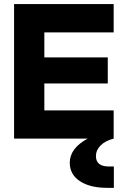

<svg xmlns="http://www.w3.org/2000/svg" viewBox="-20 -670 606 928"><path d="M529.4 -650.5H48V0H529.4V-136.5H194.3V-266.5H500.9V-392.7H194.3V-513.4H529.4ZM529.4 0H403.6Q317.2 46.7 317.2 116.8Q317.2 172.8 365.8 205.4Q414.4 237.9 498.4 237.9H530.3V134.7H506.4Q443.7 134.7 443.7 84.5Q443.7 55.4 466.6 32.7Q489.5 9.9 529.4 0Z"/></svg>

Font: Overused Grotesk Light
Style: Regular
Weight: 300
Designer: RandomMaerks
Version: Version 0.005